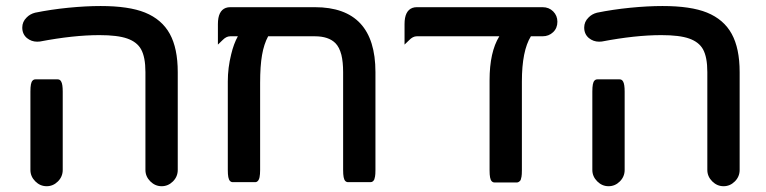

<svg xmlns="http://www.w3.org/2000/svg" viewBox="-20 -610 2569 644"><path d="M82 -40V-302.7Q82 -317.9 83.7 -326.9Q85.4 -335.9 89.4 -339.8Q93.3 -343.8 98.6 -343.8H173.8Q181.6 -343.8 185.5 -335.9Q190.4 -327.1 190.4 -302.7V-40Q190.4 -17.6 174.3 -1.5Q158.2 14.6 136.5 14.6Q114.7 14.6 98.4 -1.7Q82 -18.1 82 -40ZM467.8 -40V-368.2Q467.8 -418.5 453.1 -444.8Q439.5 -469.2 407 -480.7Q374.5 -492.2 313.5 -492.2Q226.6 -492.2 113.8 -470.7Q109.4 -470.2 104.5 -470.2Q85.4 -470.2 70.3 -482.4Q54.7 -495.6 54.7 -517.6Q54.7 -537.1 69.3 -551.3Q80.6 -563 97.7 -567.4Q149.9 -578.1 209 -584Q268.1 -589.8 317.4 -589.8Q412.1 -589.8 466.3 -567.9Q522.9 -544.9 549.6 -496.3Q576.2 -447.8 576.2 -368.2V-40Q576.2 -17.6 560.1 -1.5Q543.9 14.6 522.2 14.6Q500.5 14.6 484.1 -1.7Q467.8 -18.1 467.8 -40Z M1239.3 -368.2V-40Q1239.3 -24.9 1238 -18.3Q1236.8 -11.7 1235.6 -8.5Q1234.4 -5.4 1231.2 -2.2Q1228 1 1222.7 1H1147.5Q1142.1 1 1138.2 -2.9Q1134.3 -6.8 1132.6 -15.9Q1130.9 -24.9 1130.9 -40V-368.2Q1130.9 -402.3 1125 -426.3Q1118.2 -452.1 1105 -465.3Q1082 -488.3 1036.1 -488.3H879.4Q865.2 -461.9 858.9 -425.3Q852.5 -388.7 852.5 -332V-40Q852.5 -24.9 850.6 -15.6Q848.1 -3.4 840.8 0Q838.4 1 835.9 1H760.7Q755.4 1 751.5 -2.9Q747.6 -6.8 745.8 -15.9Q744.1 -24.9 744.1 -40V-336.9Q744.1 -382.8 755.4 -427.7Q763.7 -462.9 777.8 -488.3H752Q738.8 -488.3 726.1 -475.1L710.9 -460.4V-529.3Q710.9 -573.7 737.3 -583.5Q744.1 -585.9 752 -585.9H1036.1Q1239.3 -585.9 1239.3 -368.2Z M1760.7 -488.3Q1730.5 -439.5 1730.5 -336.9V-39.1Q1730.5 -23.9 1729.2 -17.3Q1728 -10.7 1726.8 -7.6Q1725.6 -4.4 1723.6 -2.7Q1721.7 -1 1720.2 0Q1717.3 2 1713.9 2H1638.7Q1633.3 2 1629.4 -2Q1625.5 -5.9 1623.8 -14.9Q1622.1 -23.9 1622.1 -39.1V-340.8Q1622.1 -435.5 1654.8 -488.3H1377.9Q1364.7 -488.3 1352.1 -475.1L1336.9 -460.4V-529.3Q1336.9 -573.7 1363.3 -583.5Q1370.1 -585.9 1377.9 -585.9H1799.8Q1821.3 -585.9 1835.4 -571.8Q1849.6 -557.6 1849.6 -537.1Q1849.6 -515.6 1835.2 -502Q1820.8 -488.3 1799.8 -488.3Z M1966.8 -40V-302.7Q1966.8 -317.9 1968.5 -326.9Q1970.2 -335.9 1974.1 -339.8Q1978 -343.8 1983.4 -343.8H2058.6Q2066.4 -343.8 2070.3 -335.9Q2075.2 -327.1 2075.2 -302.7V-40Q2075.2 -17.6 2059.1 -1.5Q2043 14.6 2021.2 14.6Q1999.5 14.6 1983.2 -1.7Q1966.8 -18.1 1966.8 -40ZM2352.5 -40V-368.2Q2352.5 -418.5 2337.9 -444.8Q2324.2 -469.2 2291.7 -480.7Q2259.3 -492.2 2198.2 -492.2Q2111.3 -492.2 1998.5 -470.7Q1994.1 -470.2 1989.3 -470.2Q1970.2 -470.2 1955.1 -482.4Q1939.5 -495.6 1939.5 -517.6Q1939.5 -537.1 1954.1 -551.3Q1965.3 -563 1982.4 -567.4Q2034.7 -578.1 2093.8 -584Q2152.8 -589.8 2202.1 -589.8Q2296.9 -589.8 2351.1 -567.9Q2407.7 -544.9 2434.3 -496.3Q2460.9 -447.8 2460.9 -368.2V-40Q2460.9 -17.6 2444.8 -1.5Q2428.7 14.6 2407 14.6Q2385.3 14.6 2368.9 -1.7Q2352.5 -18.1 2352.5 -40Z"/></svg>

Font: YuPearl-SemiBold
Style: SemiBold
Weight: 600
Designer: Max Yao
Foundry: Max-Everyday
Version: Version 1.011; ttfautohint (v1.8.3)